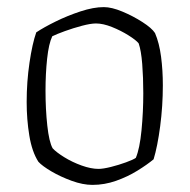

<svg xmlns="http://www.w3.org/2000/svg" viewBox="-20 -520 533 540"><path d="M240 0Q213 0 181.5 -11.5Q150 -23 124.5 -38Q99 -53 88 -65Q70 -93 62.5 -138.5Q55 -184 55 -233Q55 -290 63 -344Q71 -398 82 -429Q103 -443 136.5 -459.5Q170 -476 206.5 -488Q243 -500 272 -500Q294 -500 324 -487.5Q354 -475 380.5 -458Q407 -441 416 -427Q428 -399 433 -360.5Q438 -322 438 -280Q438 -222 430.5 -165Q423 -108 412 -72Q394 -57 366.5 -40Q339 -23 306.5 -11.5Q274 0 240 0ZM257 -45Q270 -45 292 -50.5Q314 -56 334.5 -63.5Q355 -71 362 -76Q373 -102 378 -153.5Q383 -205 383 -258Q383 -302 380 -340Q377 -378 370 -398Q363 -407 341.5 -420.5Q320 -434 295 -444Q270 -454 250 -454Q235 -454 210.5 -447.5Q186 -441 162.5 -432.5Q139 -424 127 -418Q117 -397 112.5 -354.5Q108 -312 108 -265Q108 -213 113 -167Q118 -121 128 -103Q138 -92 160.5 -78Q183 -64 209.5 -54.5Q236 -45 257 -45Z"/></svg>

Font: Texturina 72pt Thin
Style: Regular
Weight: 100
Designer: Guillermo Torres Carreño
Foundry: Omnibus-Type
Version: Version 1.002; ttfautohint (v1.8.3)